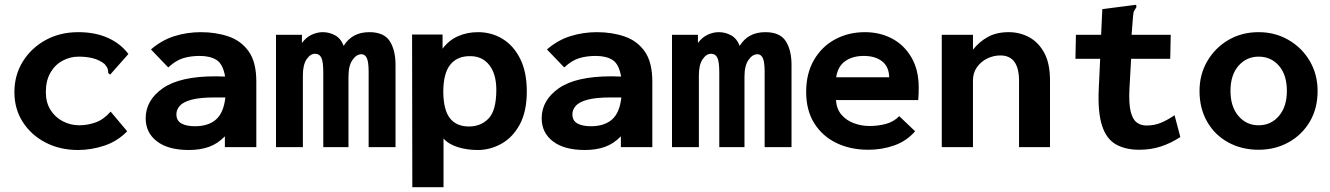

<svg xmlns="http://www.w3.org/2000/svg" viewBox="-20 -613 5540 800"><path d="M305 12Q230 12 170 -19Q110 -50 75 -104.5Q40 -159 40 -229Q40 -300 75 -356.5Q110 -413 170 -446Q230 -479 306 -479Q377 -479 430 -455Q483 -431 515 -388L446 -310L439 -302L431 -309Q431 -317 429 -325Q427 -333 416 -346Q395 -363 368 -370Q341 -377 308 -377Q272 -377 240.5 -360Q209 -343 190 -310Q171 -277 171 -229Q171 -186 190.5 -155Q210 -124 242 -107.5Q274 -91 310 -91Q345 -91 378.5 -103Q412 -115 441 -148L510 -66Q469 -24 414.5 -6Q360 12 305 12Z M767 12Q681 12 634 -24Q587 -60 587 -120Q587 -195 658 -245Q729 -295 877 -295Q892 -295 918 -294Q909 -346 882.5 -363Q856 -380 812 -380Q774 -380 743 -370.5Q712 -361 681 -332L609 -407Q654 -446 707 -462.5Q760 -479 817 -479Q880 -479 932.5 -461Q985 -443 1016.5 -398.5Q1048 -354 1048 -273V0H917V-45Q887 -14 850.5 -1Q814 12 767 12ZM715 -137Q715 -110 736 -98.5Q757 -87 792 -87Q848 -87 880 -115Q912 -143 919 -207Q907 -207 895 -207Q883 -207 875 -207Q813 -207 778 -197.5Q743 -188 729 -172Q715 -156 715 -137Z M1130 0V-468H1238V-434Q1256 -458 1279 -468.5Q1302 -479 1325 -479Q1352 -479 1376 -466Q1400 -453 1412 -422Q1447 -479 1519 -479Q1581 -479 1605 -440Q1629 -401 1628 -338V0H1516V-313Q1516 -355 1508.5 -371Q1501 -387 1486 -387Q1465 -387 1448.5 -363Q1432 -339 1432 -294V0H1327V-311Q1327 -356 1319 -372.5Q1311 -389 1293 -389Q1273 -389 1257.5 -366Q1242 -343 1242 -299V0Z M1698 167 1697 -469H1824V-410Q1850 -445 1888 -462Q1926 -479 1972 -479Q2028 -479 2074 -451Q2120 -423 2147.5 -368Q2175 -313 2175 -232Q2175 -149 2146 -95Q2117 -41 2070 -14.5Q2023 12 1970 12Q1926 12 1887.5 0Q1849 -12 1828 -36V167ZM1934 -86Q1984 -86 2016 -119.5Q2048 -153 2048 -239Q2048 -304 2019 -341.5Q1990 -379 1940 -379Q1886 -380 1856.5 -344Q1827 -308 1827 -229Q1828 -154 1855 -120Q1882 -86 1934 -86Z M2417 12Q2331 12 2284 -24Q2237 -60 2237 -120Q2237 -195 2308 -245Q2379 -295 2527 -295Q2542 -295 2568 -294Q2559 -346 2532.5 -363Q2506 -380 2462 -380Q2424 -380 2393 -370.5Q2362 -361 2331 -332L2259 -407Q2304 -446 2357 -462.5Q2410 -479 2467 -479Q2530 -479 2582.5 -461Q2635 -443 2666.5 -398.5Q2698 -354 2698 -273V0H2567V-45Q2537 -14 2500.5 -1Q2464 12 2417 12ZM2365 -137Q2365 -110 2386 -98.5Q2407 -87 2442 -87Q2498 -87 2530 -115Q2562 -143 2569 -207Q2557 -207 2545 -207Q2533 -207 2525 -207Q2463 -207 2428 -197.5Q2393 -188 2379 -172Q2365 -156 2365 -137Z M2780 0V-468H2888V-434Q2906 -458 2929 -468.5Q2952 -479 2975 -479Q3002 -479 3026 -466Q3050 -453 3062 -422Q3097 -479 3169 -479Q3231 -479 3255 -440Q3279 -401 3278 -338V0H3166V-313Q3166 -355 3158.5 -371Q3151 -387 3136 -387Q3115 -387 3098.5 -363Q3082 -339 3082 -294V0H2977V-311Q2977 -356 2969 -372.5Q2961 -389 2943 -389Q2923 -389 2907.5 -366Q2892 -343 2892 -299V0Z M3598 11Q3524 11 3465.5 -17Q3407 -45 3373 -99Q3339 -153 3339 -230Q3339 -307 3371.5 -363Q3404 -419 3459.5 -449Q3515 -479 3584 -479Q3646 -479 3696.5 -452.5Q3747 -426 3777.5 -374Q3808 -322 3808 -248Q3808 -237 3807.5 -221.5Q3807 -206 3806 -196H3463Q3466 -158 3486.5 -134.5Q3507 -111 3538 -99.5Q3569 -88 3604 -88Q3638 -88 3670.5 -96.5Q3703 -105 3727 -129L3793 -66Q3757 -25 3706 -7Q3655 11 3598 11ZM3464 -291H3685Q3684 -335 3655.5 -357.5Q3627 -380 3579 -380Q3533 -380 3502 -358.5Q3471 -337 3464 -291Z M3904 0V-468H4034V-406Q4060 -439 4096 -459Q4132 -479 4183 -479Q4229 -479 4268 -458Q4307 -437 4331 -393Q4355 -349 4355 -278V0H4226V-276Q4226 -382 4148 -382Q4120 -382 4094 -369.5Q4068 -357 4051 -333.5Q4034 -310 4034 -278V0Z M4727 11Q4669 11 4629.5 -11.5Q4590 -34 4572 -89Q4554 -144 4558 -239L4564 -368H4461L4463 -468H4568L4573 -575L4705 -592L4714 -593L4715 -583Q4710 -576 4706 -568.5Q4702 -561 4701 -545L4695 -468H4858L4856 -368H4693L4686 -243Q4683 -182 4691 -149Q4699 -116 4716 -103Q4733 -90 4757 -90Q4792 -90 4821 -103Q4850 -116 4874 -133L4898 -42Q4860 -17 4818 -3Q4776 11 4727 11Z M5224 11Q5154 11 5098 -19.5Q5042 -50 5010 -105.5Q4978 -161 4978 -234Q4978 -303 5010.5 -358.5Q5043 -414 5098.5 -446.5Q5154 -479 5224 -479Q5293 -479 5349 -446.5Q5405 -414 5437.5 -358.5Q5470 -303 5470 -234Q5470 -161 5437.5 -106Q5405 -51 5349 -20Q5293 11 5224 11ZM5224 -91Q5276 -91 5309 -130Q5342 -169 5342 -234Q5342 -301 5309 -339Q5276 -377 5224 -377Q5174 -377 5140.5 -339Q5107 -301 5107 -234Q5107 -169 5140 -130Q5173 -91 5224 -91Z"/></svg>

Font: Inconsolata SemiExpanded ExtraBold
Style: Regular
Weight: 800
Width: 6
Monospace: yes
Designer: Raph Levien, Cyreal, Brenton Simpson
Foundry: Raph Levien, Cyreal, Google
Version: Version 3.001; ttfautohint (v1.8.2.53-6de2)